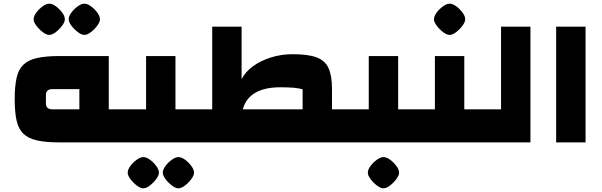

<svg xmlns="http://www.w3.org/2000/svg" viewBox="-20 -775 3277 1045"><path d="M571 0V-180H645V0ZM303 0Q230 0 182.5 -10.5Q135 -21 108 -46.5Q81 -72 70.5 -118Q60 -164 60 -235Q60 -306 70.5 -352Q81 -398 108 -423.5Q135 -449 182.5 -459.5Q230 -470 303 -470H572V0ZM265 -180H412V-290H265Q248 -290 239 -282Q230 -274 230 -259V-211Q230 -196 239 -188Q248 -180 265 -180ZM645 0V-180Q654 -180 659.5 -155Q665 -130 665 -90Q665 -48 659.5 -24Q654 0 645 0ZM248 -585Q233 -585 213 -600Q193 -615 178 -635Q163 -655 163 -670Q163 -687 177.5 -706.5Q192 -726 212 -740.5Q232 -755 248 -755Q265 -755 284.5 -740.5Q304 -726 318.5 -706.5Q333 -687 333 -670Q333 -655 318 -635Q303 -615 283.5 -600Q264 -585 248 -585ZM439 -585Q424 -585 404 -600Q384 -615 369 -635Q354 -655 354 -670Q354 -687 368.5 -706.5Q383 -726 403 -740.5Q423 -755 439 -755Q456 -755 475.5 -740.5Q495 -726 509.5 -706.5Q524 -687 524 -670Q524 -655 509 -635Q494 -615 474.5 -600Q455 -585 439 -585Z M935 0V-180H1005V0ZM645 0V-180H856L775 -99V-470H935V0ZM645 0Q636 0 630.5 -24Q625 -48 625 -90Q625 -130 630.5 -155Q636 -180 645 -180ZM1005 0V-180Q1014 -180 1019.5 -155Q1025 -130 1025 -90Q1025 -48 1019.5 -24Q1014 0 1005 0ZM760 250Q745 250 725 235Q705 220 690 200Q675 180 675 165Q675 148 689.5 128.5Q704 109 724 94.5Q744 80 760 80Q777 80 796.5 94.5Q816 109 830.5 128.5Q845 148 845 165Q845 180 830 200Q815 220 795.5 235Q776 250 760 250ZM951 250Q936 250 916 235Q896 220 881 200Q866 180 866 165Q866 148 880.5 128.5Q895 109 915 94.5Q935 80 951 80Q968 80 987.5 94.5Q1007 109 1021.5 128.5Q1036 148 1036 165Q1036 180 1021 200Q1006 220 986.5 235Q967 250 951 250Z M1787 0V-180H1857V0ZM1627 0V-289Q1592 -300 1506 -300Q1402 -300 1348.5 -255.5Q1295 -211 1295 -124H1135V-630H1295V-344Q1315 -384 1357 -414.5Q1399 -445 1455 -462.5Q1511 -480 1573 -480Q1656 -480 1702.5 -463Q1749 -446 1768 -404.5Q1787 -363 1787 -290V0ZM1005 0V-180H1627V0ZM1005 0Q996 0 990.5 -24Q985 -48 985 -90Q985 -130 990.5 -155Q996 -180 1005 -180ZM1857 0V-180Q1866 -180 1871.5 -155Q1877 -130 1877 -90Q1877 -48 1871.5 -24Q1866 0 1857 0Z M2147 0V-180H2217V0ZM1857 0V-180H2068L1987 -99V-470H2147V0ZM1857 0Q1848 0 1842.5 -24Q1837 -48 1837 -90Q1837 -130 1842.5 -155Q1848 -180 1857 -180ZM2217 0V-180Q2226 -180 2231.5 -155Q2237 -130 2237 -90Q2237 -48 2231.5 -24Q2226 0 2217 0ZM2067 250Q2052 250 2032 235Q2012 220 1997 200Q1982 180 1982 165Q1982 148 1996.5 128.5Q2011 109 2031 94.5Q2051 80 2067 80Q2084 80 2103.5 94.5Q2123 109 2137.5 128.5Q2152 148 2152 165Q2152 180 2137 200Q2122 220 2102.5 235Q2083 250 2067 250Z M2507 0V-180H2577V0ZM2217 0V-180H2428L2347 -99V-470H2507V0ZM2217 0Q2208 0 2202.5 -24Q2197 -48 2197 -90Q2197 -130 2202.5 -155Q2208 -180 2217 -180ZM2577 0V-180Q2586 -180 2591.5 -155Q2597 -130 2597 -90Q2597 -48 2591.5 -24Q2586 0 2577 0ZM2427 -585Q2412 -585 2392 -600Q2372 -615 2357 -635Q2342 -655 2342 -670Q2342 -687 2356.5 -706.5Q2371 -726 2391 -740.5Q2411 -755 2427 -755Q2444 -755 2463.5 -740.5Q2483 -726 2497.5 -706.5Q2512 -687 2512 -670Q2512 -655 2497 -635Q2482 -615 2462.5 -600Q2443 -585 2427 -585Z M2577 0V-180H2707V-630H2867V0ZM2577 0Q2568 0 2562.5 -24Q2557 -48 2557 -90Q2557 -130 2562.5 -155Q2568 -180 2577 -180Z M3007 0V-630H3167V0Z"/></svg>

Font: Changa ExtraBold
Style: Regular
Weight: 800
Designer: Eduardo Rodriguez Tunni
Foundry: Eduardo Rodriguez Tunni
Version: Version 3.002; ttfautohint (v1.8.2)